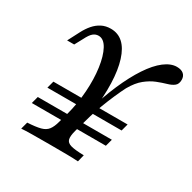

<svg xmlns="http://www.w3.org/2000/svg" viewBox="-134 -717 852 851"><g transform="rotate(30 292.5 -291.0)"><path d="M76.6 0 86.3 -36.3Q129 -38.7 152.4 -44.8Q175.8 -50.8 187.9 -66.5Q200 -82.3 207.3 -110.5L220.2 -156.5Q237.9 -221 242.3 -286.3Q246.8 -351.6 239.1 -406.5Q231.5 -461.3 213.3 -494.8Q195.2 -528.2 168.5 -528.2Q153.2 -528.2 141.1 -518.1Q129 -508.1 115.3 -480.6L93.5 -440.3H57.3L87.9 -499.2Q100.8 -524.2 116.9 -542.7Q133.1 -561.3 153.6 -571.8Q174.2 -582.3 200 -582.3Q274.2 -582.3 304 -487.5Q333.9 -392.7 312.9 -221.8L294.4 -214.5Q319.4 -300.8 348.8 -368.5Q378.2 -436.3 410.1 -484.3Q441.9 -532.3 474.6 -557.3Q507.3 -582.3 537.9 -582.3Q560.5 -582.3 572.6 -571.8Q584.7 -561.3 584.7 -542.7Q584.7 -521 571.8 -510.9Q558.9 -500.8 537.5 -494.8Q516.1 -488.7 490.3 -478.6Q464.5 -468.5 438.3 -447.6Q412.1 -426.6 389.5 -387.1Q377.4 -363.7 362.9 -330.6Q348.4 -297.6 335.5 -263.3Q322.6 -229 314.5 -201.6L288.7 -110.5Q280.6 -80.6 284.3 -64.9Q287.9 -49.2 309.3 -43.1Q330.6 -37.1 375.8 -36.3L366.9 0Q344.4 -1.6 308.1 -2Q271.8 -2.4 221 -2.4Q169.4 -2.4 132.3 -2Q95.2 -1.6 76.6 0ZM60.5 -121.8 70.2 -158.1H449.2L439.5 -121.8ZM86.3 -215.3 96 -251.6H263.7L260.5 -215.3ZM298.4 -215.3 313.7 -251.6H475.8L466.1 -215.3Z"/></g></svg>

Font: Playfair 9pt
Style: Italic
Weight: 400
Italic angle: -15.6°
Designer: Claus Eggers Sørensen
Foundry: Claus Eggers Sørensen
Version: Version 2.001;gftools[0.9.30]